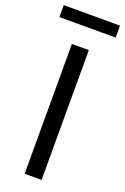

<svg xmlns="http://www.w3.org/2000/svg" viewBox="-186 -929 639 980"><g transform="rotate(20 133.0 -438.5)"><path d="M87 0V-705H179V0ZM-20 -812V-877H286V-812Z"/></g></svg>

Font: Nunito Sans 10pt SemiCondensed Medium
Style: Regular
Weight: 500
Width: 4
Designer: Vernon Adams
Foundry: Vernon Adams
Version: Version 3.101;gftools[0.9.27]